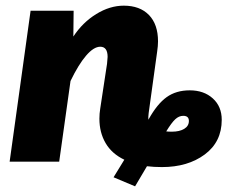

<svg xmlns="http://www.w3.org/2000/svg" viewBox="-20 -571 818 678"><path d="M763 -148Q763 -70 703 -25.5Q643 19 552 19Q523 19 499 16L457 87L381 55L419 -7Q375 -28 353 -65.5Q331 -103 331 -152Q331 -170 334 -188L358 -346Q360 -364 360 -370Q360 -406 334 -406Q311 -406 284 -374.5Q257 -343 229 -285L189 0H14L88 -533H240L239 -442Q272 -492 320 -521.5Q368 -551 417 -551Q474 -551 506 -518Q538 -485 538 -425Q538 -409 535 -389L505 -172Q503 -155 504 -148L505 -150Q535 -204 568.5 -228Q602 -252 650 -252Q700 -252 731.5 -223.5Q763 -195 763 -148ZM647 -144Q647 -162 627 -162Q612 -162 599 -150Q586 -138 567 -107Q573 -106 587 -106Q614 -106 630.5 -116Q647 -126 647 -144Z"/></svg>

Font: Trujillo ExtraBold
Style: Italic
Weight: 800
Italic angle: -8°
Designer: Fira Sans original fonts by bBox Type GmbH, Carrois Corporate GbR, & Edenspiekermann AG / Changes by Cristiano Sobral
Foundry: Fira Sans original fonts by bBox Type GmbH, Carrois Corporate GbR, & Edenspiekermann AG / Changes by Cristiano Sobral
Version: Version 4.301;July 28, 2020;FontCreator 13.0.0.2655 64-bit